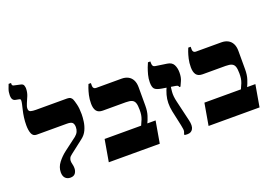

<svg xmlns="http://www.w3.org/2000/svg" viewBox="-110 -1106 2006 1423"><g transform="rotate(-20 892.5 -395.0)"><path d="M235 10Q210 10 195 -5.5Q180 -21 180 -51Q180 -92 207 -127Q234 -162 270 -189L368 -263Q385 -277 392.5 -293Q400 -309 400 -329Q400 -351 390 -363Q380 -375 346 -375H108Q80 -375 69.5 -400.5Q59 -426 59 -467Q59 -498 63 -527.5Q67 -557 73 -581.5Q79 -606 83 -624.5Q87 -643 87 -652Q87 -660 84 -662.5Q81 -665 75 -666L49 -671Q36 -673 28 -683.5Q20 -694 20 -718Q20 -744 28.5 -767Q37 -790 41 -800H60V-790Q60 -779 73 -776L123 -765Q143 -761 147 -747Q151 -733 151 -726Q151 -695 140.5 -668.5Q130 -642 119.5 -619.5Q109 -597 109 -579Q109 -559 125 -554.5Q141 -550 165 -550H411Q429 -550 438.5 -543Q448 -536 452 -526Q457 -515 465 -483Q473 -451 473 -404Q473 -379 468.5 -346.5Q464 -314 450 -283Q436 -252 407 -230L305 -151Q287 -138 282.5 -126Q278 -114 278 -107Q278 -92 282 -78Q286 -64 286 -47Q286 -24 274 -7Q262 10 235 10Z M540 0 570 -173H858Q870 -198 876.5 -215Q883 -232 885.5 -248.5Q888 -265 888 -288Q888 -323 881.5 -341.5Q875 -360 858.5 -367.5Q842 -375 811 -375H630Q595 -375 580 -395Q565 -415 565 -453Q565 -489 572 -519Q579 -549 586.5 -570Q594 -591 597 -597H616V-575Q616 -563 622.5 -556.5Q629 -550 639 -550H841Q870 -550 892 -538.5Q914 -527 926 -504Q938 -481 938 -447V-302Q938 -258 927.5 -225.5Q917 -193 907 -173H972L942 0Z M1160 4Q1154 4 1147.5 3.5Q1141 3 1136 2V-6Q1138 -10 1142 -23Q1146 -36 1137 -75L1111 -195Q1104 -230 1104.5 -261.5Q1105 -293 1113.5 -324Q1122 -355 1137 -386L1166 -381Q1162 -364 1159 -330Q1156 -296 1167 -251L1205 -89Q1216 -43 1203 -19.5Q1190 4 1160 4ZM1222 -345Q1221 -350 1217.5 -355Q1214 -360 1201 -362L1096 -379Q1054 -386 1041 -400.5Q1028 -415 1028 -452Q1028 -482 1035.5 -510.5Q1043 -539 1051.5 -562Q1060 -585 1066 -597H1085V-584Q1085 -570 1090 -561.5Q1095 -553 1115 -551L1196 -539Q1233 -534 1246.5 -508Q1260 -482 1260 -447Q1260 -407 1247.5 -381.5Q1235 -356 1231 -345Z M1327 0 1357 -173H1645Q1657 -198 1663.5 -215Q1670 -232 1672.5 -248.5Q1675 -265 1675 -288Q1675 -323 1668.5 -341.5Q1662 -360 1645.5 -367.5Q1629 -375 1598 -375H1417Q1382 -375 1367 -395Q1352 -415 1352 -453Q1352 -489 1359 -519Q1366 -549 1373.5 -570Q1381 -591 1384 -597H1403V-575Q1403 -563 1409.5 -556.5Q1416 -550 1426 -550H1628Q1657 -550 1679 -538.5Q1701 -527 1713 -504Q1725 -481 1725 -447V-302Q1725 -258 1714.5 -225.5Q1704 -193 1694 -173H1759L1729 0Z"/></g></svg>

Font: Frank Ruhl Libre ExtraBold
Style: Regular
Weight: 800
Designer: Yanek Iontef
Foundry: Fontef
Version: Version 6.003;gftools[0.9.30]